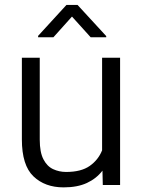

<svg xmlns="http://www.w3.org/2000/svg" viewBox="-20 -768 590 797"><path d="M406.7 0 405.3 -59.6Q380.4 -26.9 340.8 -8.5Q301.3 9.8 244.1 9.8Q166.5 9.8 118.7 -36.1Q70.8 -82 70.8 -189V-528.3H145V-188Q145 -136.2 160.2 -106.9Q175.3 -77.6 200.4 -65.9Q225.6 -54.2 254.4 -54.2Q316.9 -54.2 352.5 -79.3Q388.2 -104.5 403.8 -144V-528.3H478.5V0ZM301.8 -747.6 420.9 -618.2V-613.3H356.4L278.8 -699.2L201.7 -613.3H138.2V-619.1L255.9 -747.6Z"/></svg>

Font: Vazirmatn UI Light
Style: Regular
Weight: 300
Designer: Saber Rastikerdar
Foundry: Saber Rastikerdar
Version: Version 33.003